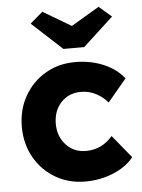

<svg xmlns="http://www.w3.org/2000/svg" viewBox="-55 -830 656 884"><g transform="rotate(-5 272.5 -388.0)"><path d="M304 10Q227 10 166 -26Q105 -62 69.5 -124.5Q34 -187 34 -266Q34 -345 69.5 -407.5Q105 -470 166 -506Q227 -542 304 -542Q375 -542 434.5 -517Q494 -492 529 -447L442 -343Q422 -368 389.5 -385.5Q357 -403 319 -403Q262 -403 226.5 -364.5Q191 -326 191 -266Q191 -208 227 -169Q263 -130 319 -130Q357 -130 387.5 -145Q418 -160 442 -188L528 -83Q494 -40 433.5 -15Q373 10 304 10ZM256 -607 116 -736 174 -786 304 -709 434 -786 492 -736 352 -607Z"/></g></svg>

Font: Lexend Deca
Style: Bold
Weight: 700
Designer: Bonnie Shaver-Troup, Thomas Jockin
Foundry: Lexend
Version: Version 1.008; ttfautohint (v1.8.4.7-5d5b)